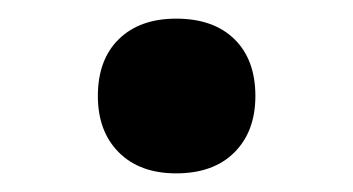

<svg xmlns="http://www.w3.org/2000/svg" viewBox="-20 -176 379 206"><path d="M169 10Q130 10 107.5 -12.5Q85 -35 85 -73Q85 -112 107.5 -134Q130 -156 169 -156Q209 -156 231.5 -134Q254 -112 254 -73Q254 -35 231.5 -12.5Q209 10 169 10Z"/></svg>

Font: M PLUS 2
Style: Bold
Weight: 700
Designer: Coji Morishita
Foundry: UNDERFOREST DESIGN
Version: Version 1.001